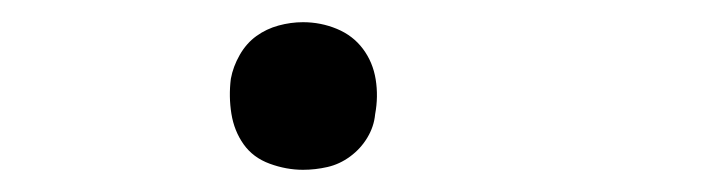

<svg xmlns="http://www.w3.org/2000/svg" viewBox="-20 -145 640 173"><path d="M253 8Q238 8 223 2.5Q208 -3 199.5 -15Q191 -27 188.5 -42.5Q186 -58 188 -74Q190 -85 196 -95.5Q202 -106 211 -112.5Q220 -119 231 -122Q242 -125 253 -125Q269 -125 283.5 -119Q298 -113 307 -101Q316 -89 318.5 -73.5Q321 -58 318 -42Q317 -31 311 -21Q305 -11 295.5 -4Q286 3 275 5.5Q264 8 253 8Z"/></svg>

Font: Iosevka Curly LtExObl
Style: Regular
Weight: 300
Width: 7
Italic angle: -9°
Monospace: yes
Designer: Belleve Invis
Foundry: Belleve Invis
Version: Version 11.1.0; ttfautohint (v1.8.3)